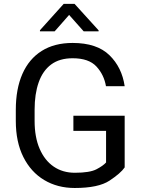

<svg xmlns="http://www.w3.org/2000/svg" viewBox="-20 -937 721 967"><path d="M607.9 -354V-93.8Q587.9 -64.5 531.7 -27.3Q475.6 9.8 356.4 9.8Q269.5 9.8 202.6 -30.3Q135.7 -70.3 97.7 -146Q59.6 -221.7 59.6 -328.1V-383.3Q59.6 -489.3 92.8 -564.7Q126 -640.1 189.9 -680.4Q253.9 -720.7 345.7 -720.7Q467.8 -720.7 531 -659.2Q594.2 -597.7 607.9 -502.9H513.7Q503.9 -560.5 465.6 -602.1Q427.2 -643.6 345.7 -643.6Q279.8 -643.6 237.5 -612.1Q195.3 -580.6 174.8 -522.2Q154.3 -463.9 154.3 -384.3V-328.1Q154.3 -246.1 179.7 -187.5Q205.1 -128.9 250.5 -97.9Q295.9 -66.9 356.9 -66.9Q432.6 -66.9 466.3 -84.7Q500 -102.5 514.2 -118.7V-277.8H349.6V-354ZM355.5 -917.5 476.6 -784.2V-779.3H401.4L328.1 -861.8L255.4 -779.3H181.2V-784.7L300.8 -917.5Z"/></svg>

Font: RobotoDEMO
Style: Regular
Weight: 400
Designer: Christian Robertson
Foundry: Google
Version: Version 2.136